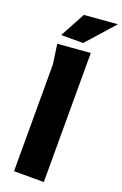

<svg xmlns="http://www.w3.org/2000/svg" viewBox="-181 -1015 680 1066"><g transform="rotate(20 159.0 -482.0)"><path d="M55.5 0V-631.5L39 -747L231.5 -762.5V0ZM123 -948 318.5 -964 172.5 -800H43Z"/></g></svg>

Font: B612
Style: Bold
Weight: 700
Designer: Nicolas Chauveau, Thomas Paillot, Jonathan Favre-Lamarine, Jean-Luc Vinot
Foundry: AIRBUS
Version: Version 1.008